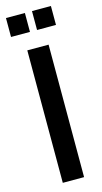

<svg xmlns="http://www.w3.org/2000/svg" viewBox="-123 -747 416 784"><g transform="rotate(-15 85.0 -355.0)"><path d="M40 0V-560H130V0ZM-10 -630V-710H70V-630ZM100 -630V-710H180V-630Z"/></g></svg>

Font: Tektur Condensed
Style: Regular
Weight: 400
Width: 3
Designer: Adam Jagosz
Foundry: Adam Jagosz
Version: Version 1.005;gftools[0.9.30]